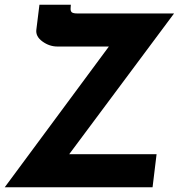

<svg xmlns="http://www.w3.org/2000/svg" viewBox="-22 -793 757 813"><path d="M271 -140H641L624 0H-2L439 -596H221Q187 -596 157.5 -617.5Q128 -639 132 -668L145 -773H278L277 -759Q276 -746 282 -741Q288 -736 306 -736H715Z"/></svg>

Font: Josefin Sans
Style: Bold Italic
Weight: 700
Italic angle: -7°
Designer: Santiago Orozco
Foundry: Typemade
Version: Version 2.000